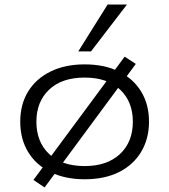

<svg xmlns="http://www.w3.org/2000/svg" viewBox="-20 -780 744 844"><path d="M352 8Q266 8 202 -23.5Q138 -55 103.5 -112Q69 -169 69 -245Q69 -321 103.5 -377.5Q138 -434 202 -465.5Q266 -497 352 -497Q440 -497 503 -465.5Q566 -434 600.5 -377.5Q635 -321 635 -245Q635 -170 600.5 -112.5Q566 -55 503 -23.5Q440 8 352 8ZM352 -50Q451 -50 507.5 -103Q564 -156 564 -245Q564 -333 508 -386Q452 -439 352 -439Q252 -439 196 -386Q140 -333 140 -245Q140 -156 196 -103Q252 -50 352 -50ZM176 44 127 11 528 -531 577 -499ZM324 -554 453 -760H538L380 -554Z"/></svg>

Font: Nunito Sans 10pt Expanded Light
Style: Regular
Weight: 300
Width: 7
Designer: Vernon Adams
Foundry: Vernon Adams
Version: Version 3.101;gftools[0.9.27]